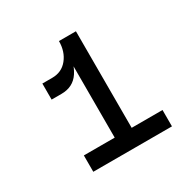

<svg xmlns="http://www.w3.org/2000/svg" viewBox="-96 -817 528 539"><g transform="rotate(-30 167.5 -547.0)"><path d="M160 -680 169 -700Q169 -657 149.5 -627.5Q130 -598 92 -598H60V-650H92Q123 -650 141.5 -673Q160 -696 160 -730H215V-386H160ZM60 -417H315V-364H60Z"/></g></svg>

Font: Uncut Sans Variable
Style: Regular
Weight: 400
Designer: Kasper Nordkvist
Foundry: UNCUT.wtf
Version: Version 1.303;Glyphs 3.1.2 (3151)